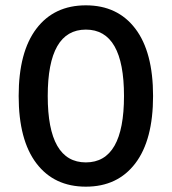

<svg xmlns="http://www.w3.org/2000/svg" viewBox="-20 -690 644 720"><path d="M487.5 -77.5Q421 10 302 10Q183 10 116.5 -77.5Q50 -165 50 -330Q50 -495 116.5 -582.5Q183 -670 302 -670Q421 -670 487.5 -582.5Q554 -495 554 -330Q554 -165 487.5 -77.5ZM159 -330Q159 -81 302 -81Q445 -81 445 -330Q445 -579 302 -579Q159 -579 159 -330Z"/></svg>

Font: Elaine Sans Medium
Style: Regular
Weight: 500
Designer: Wei Huang
Foundry: Wei Huang
Version: Version 2.001;PS 002.001;hotconv 1.0.88;makeotf.lib2.5.64775